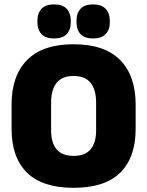

<svg xmlns="http://www.w3.org/2000/svg" viewBox="-20 -860 687 896"><path d="M323.5 16.5Q178 16.5 106 -54.2Q34 -125 34 -259V-372Q34 -506.5 106.5 -580Q179 -653.5 323.5 -653.5Q468 -653.5 540.5 -580Q613 -506.5 613 -372V-259Q613 -125 541 -54.2Q469 16.5 323.5 16.5ZM323.5 -132.5Q377 -132.5 402.8 -163.2Q428.5 -194 428.5 -250V-381.5Q428.5 -441.5 402.8 -473.5Q377 -505.5 323.5 -505.5Q270 -505.5 244.2 -473.5Q218.5 -441.5 218.5 -381.5V-250Q218.5 -194 244.2 -163.2Q270 -132.5 323.5 -132.5ZM232 -680.5Q193 -680.5 173.8 -700.8Q154.5 -721 154.5 -757.5V-761.5Q154.5 -798.5 173.8 -819Q193 -839.5 232 -839.5Q272 -839.5 291.2 -819Q310.5 -798.5 310.5 -761.5V-757.5Q310.5 -721 291.2 -700.8Q272 -680.5 232 -680.5ZM414.5 -680.5Q375 -680.5 356 -700.8Q337 -721 337 -757.5V-761.5Q337 -798.5 356 -819Q375 -839.5 414.5 -839.5Q453.5 -839.5 473 -819Q492.5 -798.5 492.5 -761.5V-757.5Q492.5 -721 473 -700.8Q453.5 -680.5 414.5 -680.5Z"/></svg>

Font: Anek Latin Medium ExtraBold
Style: Regular
Weight: 800
Version: Version 1.003